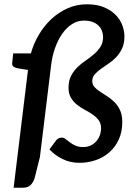

<svg xmlns="http://www.w3.org/2000/svg" viewBox="-20 -751 634 895"><path d="M385 -731Q432.5 -731 465.8 -716.8Q499 -702.5 520 -680.5Q541 -658.5 550.5 -632.2Q560 -606 560 -582Q560 -548.5 549 -525Q538 -501.5 521.2 -484Q504.5 -466.5 485 -453.8Q465.5 -441 448.8 -428.8Q432 -416.5 421 -403.5Q410 -390.5 410 -373Q410 -357 420.2 -345.5Q430.5 -334 446.2 -323.8Q462 -313.5 480 -302Q498 -290.5 513.8 -274.8Q529.5 -259 539.8 -236.8Q550 -214.5 550 -182Q550 -136.5 533.8 -101Q517.5 -65.5 490 -41.2Q462.5 -17 426.2 -4.5Q390 8 350.5 8Q307 8 271.2 -9.8Q235.5 -27.5 210.5 -54.5L239.5 -94Q244.5 -101 251.2 -105.2Q258 -109.5 268 -109.5Q277.5 -109.5 286.2 -102.5Q295 -95.5 306 -87.2Q317 -79 331.8 -72.2Q346.5 -65.5 368.5 -65.5Q386 -65.5 401.2 -72.2Q416.5 -79 427.5 -91Q438.5 -103 444.8 -119Q451 -135 451 -153.5Q451 -176 439.8 -190.8Q428.5 -205.5 411.8 -217.2Q395 -229 375.2 -239.2Q355.5 -249.5 338.8 -263Q322 -276.5 310.8 -295.2Q299.5 -314 299.5 -342.5Q299.5 -375 311.5 -397.8Q323.5 -420.5 341.2 -437.8Q359 -455 380 -469.2Q401 -483.5 418.8 -499Q436.5 -514.5 448.5 -533.2Q460.5 -552 460.5 -578.5Q460.5 -592.5 455.5 -606.2Q450.5 -620 439.8 -631Q429 -642 412 -648.5Q395 -655 371 -655Q340.5 -655 314.8 -638Q289 -621 269.2 -592.5Q249.5 -564 236.5 -526.8Q223.5 -489.5 218.5 -449L166 -19L141.5 79Q134.5 100.5 122 112.2Q109.5 124 86.5 124H43.5L110.5 -425L60.5 -433Q48.5 -435.5 41.8 -441.5Q35 -447.5 37 -459L41.5 -502H124Q136.5 -547.5 161 -589Q185.5 -630.5 219.2 -662Q253 -693.5 295 -712.2Q337 -731 385 -731Z"/></svg>

Font: Lato Semibold
Style: Italic
Weight: 600
Italic angle: -7°
Designer: Lukasz Dziedzic
Foundry: tyPoland Lukasz Dziedzic
Version: Version 2.006; 2014-01-15